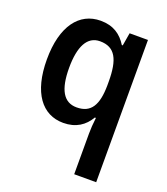

<svg xmlns="http://www.w3.org/2000/svg" viewBox="-144 -653 863 993"><g transform="rotate(20 287.5 -156.5)"><path d="M381 16V240H502V-543H401L389 -472H384C353 -522 309 -553 239 -553C122 -553 45 -454 45 -270C45 -87 120 10 236 10C306 10 352 -22 381 -72H387C383 -40 381 -8 381 16ZM274 -89C202 -89 168 -149 168 -268C168 -386 202 -452 272 -452C356 -452 385 -392 385 -271V-250C384 -142 353 -89 274 -89Z"/></g></svg>

Font: Noto Sans Thai SemCond SemBd
Style: Regular
Weight: 600
Width: 4
Designer: Monotype Design Team
Foundry: Monotype Imaging Inc.
Version: Version 2.002